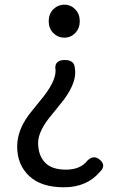

<svg xmlns="http://www.w3.org/2000/svg" viewBox="-20 -577 514 816"><path d="M405 153Q349 219 252 219Q155 219 104 171Q53 123 53 46Q53 -31 116 -106Q141 -136 166 -168Q224 -243 215 -289Q215 -322 255.5 -322Q296 -322 298 -288Q309 -232 252 -154L203 -93Q142 -22 142 30Q142 82 170.5 113Q199 144 260.5 144Q322 144 352 105Q379 79 405.5 103Q432 127 405 153ZM206 -437Q187 -457 187 -487Q187 -517 206 -537Q226 -557 253.5 -557Q281 -557 300 -537Q319 -517 319 -487Q319 -457 300 -437Q281 -417 253.5 -417Q226 -417 206 -437Z"/></svg>

Font: Raw Maruko Gothic CJK TC
Style: Regular
Weight: 400
Version: Version 1.001